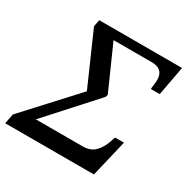

<svg xmlns="http://www.w3.org/2000/svg" viewBox="-216 -860 988 1006"><g transform="rotate(30 278.0 -357.0)"><path d="M-55 0 -43 -60 232 -359 94 -673 102 -714H603L570 -537H516L521 -582Q523 -604 517.5 -622Q512 -640 495.5 -650.5Q479 -661 449 -661H219L336 -398L332 -383L74 -98H357Q404 -98 430.5 -125Q457 -152 471 -193L481 -223H535L482 0Z"/></g></svg>

Font: ET Text
Style: Italic
Weight: 470
Italic angle: -12°
Designer: Monotype Design Team
Foundry: Monotype Imaging Inc.
Version: Version 2.009